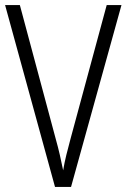

<svg xmlns="http://www.w3.org/2000/svg" viewBox="-20 -734 497 754"><path d="M457 -714 259 0H196L0 -714H58L199 -188Q208 -156 215 -125.5Q222 -95 228 -65Q233 -95 240.5 -125.5Q248 -156 257 -189L399 -714Z"/></svg>

Font: Noto Sans Lao Looped Condensed Light
Style: Regular
Weight: 300
Width: 3
Designer: Mark Frömberg, Ben Mitchell
Foundry: The Fontpad Ltd
Version: Version 1.002; ttfautohint (v1.8.4.7-5d5b)